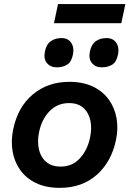

<svg xmlns="http://www.w3.org/2000/svg" viewBox="-20 -915 639 948"><path d="M275.5 12.5Q206 12.5 157 -11.5Q108 -35.5 79.2 -76.5Q50.5 -117.5 42 -169Q33.5 -220.5 45 -276Q68 -387.5 142.5 -449.2Q217 -511 322.5 -511Q390 -511 439 -487.5Q488 -464 517.2 -423.2Q546.5 -382.5 555.5 -330.8Q564.5 -279 552.5 -223Q530 -115.5 457.5 -51.5Q385 12.5 275.5 12.5ZM279.5 -92.5Q338 -92.5 375.2 -134.2Q412.5 -176 424.5 -235.5Q434.5 -281.5 426.2 -320.2Q418 -359 391.5 -382.5Q365 -406 321 -406Q263 -406 224.2 -365.5Q185.5 -325 173 -263Q163.5 -218 171.8 -179.2Q180 -140.5 207 -116.5Q234 -92.5 279.5 -92.5ZM482.5 -582.5Q451.5 -582.5 434 -603.5Q416.5 -624.5 424 -661.5Q431.5 -696.5 453.2 -711.8Q475 -727 505.5 -727Q538.5 -727 554 -703.8Q569.5 -680.5 563 -647Q555.5 -609 534 -595.8Q512.5 -582.5 482.5 -582.5ZM260.5 -582.5Q229.5 -582.5 211.8 -603.5Q194 -624.5 202 -661.5Q209 -696.5 231 -711.8Q253 -727 283.5 -727Q316 -727 331.5 -703.8Q347 -680.5 340.5 -647Q333 -609 311.5 -595.8Q290 -582.5 260.5 -582.5ZM246.5 -800.5 266.5 -895H599L579 -800.5Z"/></svg>

Font: Commissioner SemiBold
Style: Italic
Weight: 600
Italic angle: -12°
Designer: Kostas Bartsokas
Foundry: Kostas Bartsokas
Version: Version 1.000; ttfautohint (v1.8.3)